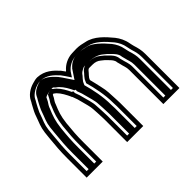

<svg xmlns="http://www.w3.org/2000/svg" viewBox="-121 -782 1039 1039"><g transform="rotate(-45 398.5 -263.0)"><path d="M460 -229C459.3 -242.3 456.7 -259 452 -279C445.2 -306.3 443.1 -322 436 -347L441 -358C444.8 -363.8 455.8 -375.8 459 -379C463.3 -384 468.5 -391.8 475 -395C476.3 -395 477.7 -395.3 479 -396H504C525 -396 540 -390.2 552 -380C566.9 -368.9 574.1 -362.4 585 -350C593.6 -341.4 608 -326.7 608 -311C609.3 -305.7 611 -299.3 613 -292C617.1 -271.4 625 -257 625 -235V26H748V-235C748 -264.7 742.2 -285.7 735 -309L732 -321C730.7 -326.3 729.7 -331 729 -335C724 -365.1 710.1 -391.6 694 -412C662.1 -450.3 620 -499.3 563 -510C546.3 -514.5 525.6 -519 504 -519C496 -519 485.3 -518.7 472 -518C433.1 -516.8 400.6 -497.7 382 -476C380 -474.7 378.3 -473 377 -471C371.7 -479 366.3 -486.3 361 -493C332.8 -524 300.1 -556.2 245 -559C233.7 -559 221 -556.7 207 -552C174.1 -543 143.5 -521.2 131 -494C129 -489.3 126 -484 122 -478C113.4 -460.8 103.8 -446 96 -427L84 -394C68.6 -354.5 63.8 -339.9 59 -284C53.7 -228.1 50 -189.7 50 -135V14H173V-135C173 -185.8 175.6 -219.2 181 -272C186.8 -322.8 196.6 -347 212 -384C215.7 -396.8 223.2 -406.4 230 -417L238 -433C239.3 -433.7 240.7 -434 242 -434C242.7 -434.7 243.3 -435 244 -435C247.9 -431.1 253.9 -428.1 257 -425C275.9 -406.1 290.1 -379.1 302 -353L301 -351L304 -350C304 -349.3 304.3 -348.3 305 -347C311.6 -331.3 317.9 -312 322 -293C325.2 -279.3 337 -240.5 337 -224L339 -192C339.7 -183.3 340 -175.7 340 -169C340.7 -161 341 -152.7 341 -144V33H464V-144C464 -153.3 463.7 -162.3 463 -171C463 -189.7 460 -211 460 -229ZM438 -171V-170C438.6 -161.7 439 -153.1 439 -144V8H366V-144C366 -152.6 365.5 -163.7 365 -170C364.9 -179.1 364.6 -185.2 363.9 -193.7L362 -224.9C361.5 -249.9 349.3 -286.3 346.4 -298.5C342.3 -317.8 335.4 -338.7 329 -354.4V-368L321.4 -370.5C309.3 -396.3 295.5 -421.8 274.7 -442.7C267.2 -450.2 262.2 -452.2 261.7 -452.7L254.4 -460H244C233.5 -457.4 226.8 -455.4 219.4 -451.6L208.2 -429.4C202 -419.7 193.9 -409.5 188.4 -392.3C172.9 -355 162.2 -327.5 156.1 -274.7C150.7 -221.4 148 -186.7 148 -135V-11H75V-135C75 -188.6 78.5 -225.4 83.9 -281.8C88.6 -337.5 91.8 -345.2 107.4 -385.2L119.3 -418C126.2 -434.4 134.9 -448.2 143.7 -465.4C149 -473.7 151.1 -477.8 153.9 -484C165.1 -507.6 206.2 -533.6 244.4 -534C288.9 -531.4 315.2 -506.1 342 -476.8C346.7 -470.8 351.4 -464.4 356.2 -457.1L377 -425.9L397 -456L398.7 -457.1C414 -474.9 439.3 -492 473 -493C486.6 -493.7 496.5 -494 504 -494C522.6 -494 541.6 -489.9 557.4 -485.6C603.8 -476.9 642.4 -434.9 674.6 -396.3C688.9 -377.8 700.2 -355.8 704.3 -330.9C705.2 -326 706.3 -320.8 707.7 -314.9L710.9 -302.3C718 -279.2 723 -261.5 723 -235V1H650V-235C650 -263.5 640.7 -281.1 637.5 -296.9C636.3 -302.9 633.7 -311.5 632.9 -314.6C630.8 -342.6 609.9 -360.5 603.3 -367.1C591.7 -380.2 581.3 -389.2 567.6 -399.5C550.5 -413.8 529.3 -421 504 -421H473.1L471.1 -420H469.1L463.8 -417.4C449.5 -410.2 443.1 -399 440.5 -395.9C434.3 -389.4 425.4 -379.6 419.1 -370.2L409.4 -349C423.5 -299.7 438 -232.6 438 -171ZM423 -170.4V-171C423 -233.6 409.4 -297.9 395 -348.3L403.2 -366.3C409.2 -375.3 417.9 -384.8 424.2 -391.4C426.7 -394.3 430.8 -404.9 450 -414.5L461 -420H463L465 -421H504C537.8 -421 565.8 -410.2 583.5 -395.4C597 -385.3 608.4 -375.3 619.5 -362.6C627.7 -354.4 646.7 -336.6 647.9 -313.2C649.2 -308.2 650.5 -303.4 652.6 -295.7C656.3 -276.8 665 -261.5 665 -235V1H708V-235C708 -262.9 703 -280.6 695.6 -304.7L692.5 -317.1C691.1 -322.8 690 -327.8 689.2 -332.4C684.8 -359.2 672.5 -382.5 658.3 -400.7C625.5 -440.1 584.2 -479.9 551.5 -486.1C535.9 -489 518.5 -494 504 -494C497.3 -494 488.7 -493.8 474.6 -493C453.1 -492.4 430.4 -479.5 414.8 -461.3L413.1 -460.2L377 -406L340.1 -461.4C335.1 -468.8 331 -474.5 325.7 -481.2C297.3 -512.4 272.2 -531.8 243.7 -534C241 -533.8 234.6 -532.9 225.8 -529.9C204.3 -522.8 180.3 -510.1 169.6 -487.4C167.1 -481.8 164.3 -476.5 159.6 -469.5C151 -452.4 142 -438.1 134.9 -421.1L122.9 -388.3C107.3 -348.4 103.7 -338.6 98.9 -282.6C93.6 -226.4 90 -189 90 -135V-11H133V-135C133 -186.4 135.6 -220.6 141.1 -273.7C147 -325.7 157.5 -352.4 172.9 -389.4C177.8 -404.9 186.3 -416.1 192.3 -425.4L203.5 -447.7L213 -452.5C216.6 -454.3 237.4 -458.3 244 -460H266.2L277.8 -448.3C278.4 -447.9 283.4 -445.8 290.9 -438.3C311.9 -417.3 325.1 -392.6 337 -367.3L344 -365V-352.6C350.7 -336.4 357.4 -316 361.6 -296.5C364.6 -283.8 376.7 -246.4 377 -224.5L379 -193.1C379.6 -184.5 380 -177.7 380 -169.7C380.7 -161.4 381 -152.8 381 -144V8H424V-144C424 -153.2 423.6 -162 423 -170.4Z"/></g></svg>

Font: Tape
Style: Regular
Weight: 500
Foundry: Cannot Into Space Fonts
Version: Version 0.97